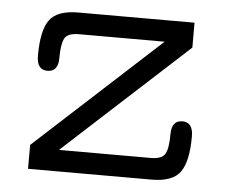

<svg xmlns="http://www.w3.org/2000/svg" viewBox="-40 -495 640 540"><g transform="rotate(5 280.0 -225.0)"><path d="M139.6 -60.5H398.4Q430.7 -60.5 439.5 -76.7Q448.2 -92.8 448.2 -131.8Q448.2 -170.9 478.5 -170.9Q508.8 -170.9 508.8 -130.9Q508.8 -60.5 487.3 -30.3Q465.8 0 406.2 0H57.6V-67.4L409.2 -389.6H167Q135.7 -389.6 127 -374Q118.2 -357.4 118.2 -318.4Q118.2 -279.3 87.9 -279.3Q57.6 -279.3 57.6 -319.3Q57.6 -390.6 79.1 -420.4Q100.6 -450.2 160.2 -450.2H488.3V-379.9Z"/></g></svg>

Font: Jura
Style: Medium
Weight: 500
Version: Version 2.6.1